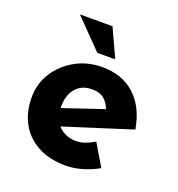

<svg xmlns="http://www.w3.org/2000/svg" viewBox="-121 -745 796 858"><g transform="rotate(20 276.5 -316.5)"><path d="M287 12Q207 12 151.5 -18Q96 -48 67 -101Q38 -154 38 -223Q38 -289 72 -342Q106 -395 163 -426.5Q220 -458 290 -458Q384 -458 444.5 -403.5Q505 -349 523 -246L183 -138L152 -214L398 -297L369 -284Q361 -310 340.5 -329.5Q320 -349 279 -349Q232 -349 204 -317Q176 -285 176 -231Q176 -170 209 -138.5Q242 -107 290 -107Q313 -107 334.5 -115Q356 -123 377 -136L439 -32Q404 -12 363.5 0Q323 12 287 12ZM114 -645H269L331 -510H246Z"/></g></svg>

Font: Reem Kufi Fun
Style: Regular
Weight: 400
Designer: Khaled Hosny
Version: Version 1.005